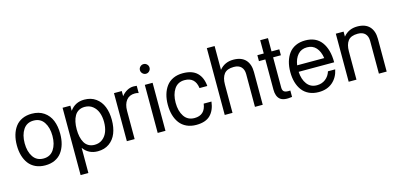

<svg xmlns="http://www.w3.org/2000/svg" viewBox="-79 -1274 4220 2026"><g transform="rotate(-15 2030.5 -260.5)"><path d="M267.1 -540Q345.2 -540 399.4 -502.7Q453.6 -465.3 478.8 -402.8Q503.9 -340.3 503.9 -257.8Q503.9 -196.3 489.3 -145.5Q474.6 -94.7 446 -56.6Q417.5 -18.6 371.8 2.7Q326.2 23.9 267.1 23.9Q208 23.9 162.4 2.7Q116.7 -18.6 87.9 -56.6Q59.1 -94.7 44.4 -145.5Q29.8 -196.3 29.8 -257.8Q29.8 -319.3 44.4 -370.1Q59.1 -420.9 87.6 -459.2Q116.2 -497.6 162.1 -518.8Q208 -540 267.1 -540ZM154.1 -406.7Q115.2 -348.6 115.2 -257.8Q115.2 -167 154.1 -108.9Q192.9 -50.8 267.1 -50.8Q341.3 -50.8 380.1 -108.9Q418.9 -167 418.9 -257.8Q418.9 -348.6 380.1 -406.7Q341.3 -464.8 267.1 -464.8Q192.9 -464.8 154.1 -406.7Z M598.6 -516.1H683.6V-460Q740.2 -540 840.8 -540Q914.1 -540 966.1 -502.7Q1018.1 -465.3 1043 -402.6Q1067.9 -339.8 1067.9 -257.8Q1067.9 -175.8 1043 -113Q1018.1 -50.3 966.1 -13.2Q914.1 23.9 840.8 23.9Q739.7 23.9 683.6 -55.7V219.2H598.6ZM825.7 -50.8Q876 -50.8 912.1 -79.1Q948.2 -107.4 965.6 -153.6Q982.9 -199.7 982.9 -257.8Q982.9 -315.9 965.6 -362.1Q948.2 -408.2 912.1 -436.5Q876 -464.8 825.7 -464.8Q788.1 -464.8 760 -448.7Q731.9 -432.6 715.6 -403.8Q699.2 -375 691.4 -338.6Q683.6 -302.2 683.6 -257.8Q683.6 -213.4 691.4 -177Q699.2 -140.6 715.6 -111.8Q731.9 -83 760 -66.9Q788.1 -50.8 825.7 -50.8Z M1414.6 -458Q1398.4 -464.8 1374.5 -464.8Q1313 -464.8 1280.3 -422.6Q1247.6 -380.4 1247.6 -308.1V0H1162.6V-524.9H1247.6V-468.8Q1273.9 -502 1308.3 -521Q1342.8 -540 1379.9 -540Q1398.4 -540 1414.6 -537.6Z M1499.5 0V-524.9H1584.5V0ZM1505.4 -650.6Q1489.7 -666.5 1489.7 -688Q1489.7 -709.5 1505.4 -724.9Q1521 -740.2 1542.5 -740.2Q1564 -740.2 1579.3 -724.9Q1594.7 -709.5 1594.7 -688Q1594.7 -666.5 1579.3 -650.6Q1564 -634.8 1542.5 -634.8Q1521 -634.8 1505.4 -650.6Z M1916.5 -464.8Q1842.3 -464.8 1803.5 -406.7Q1764.6 -348.6 1764.6 -257.8Q1764.6 -167 1803.5 -108.9Q1842.3 -50.8 1916.5 -50.8Q2032.2 -50.8 2048.3 -172.9H2133.3Q2121.6 -77.6 2069.8 -26.9Q2018.1 23.9 1916.5 23.9Q1857.4 23.9 1811.8 2.7Q1766.1 -18.6 1737.3 -56.6Q1708.5 -94.7 1693.8 -145.5Q1679.2 -196.3 1679.2 -257.8Q1679.2 -319.3 1693.8 -370.1Q1708.5 -420.9 1737.1 -459.2Q1765.6 -497.6 1811.5 -518.8Q1857.4 -540 1916.5 -540Q2019 -540 2072.3 -488.5Q2125.5 -437 2133.3 -342.8H2048.3Q2032.2 -464.8 1916.5 -464.8Z M2231.9 0V-730H2316.9V-470.2Q2374.5 -540 2468.8 -540Q2557.1 -540 2602.1 -491.7Q2647 -443.4 2647 -357.9V0H2562V-357.9Q2562 -407.7 2534.9 -436.3Q2507.8 -464.8 2454.1 -464.8Q2379.9 -464.8 2348.4 -424.3Q2316.9 -383.8 2316.9 -308.1V0Z M2727.5 -455.1V-520H2797.4V-665H2882.3V-520H2967.3V-455.1H2882.3V-125Q2882.3 -91.3 2901.1 -78.9Q2919.9 -66.4 2967.3 -69.8V0Q2874 14.2 2835.7 -18.8Q2797.4 -51.8 2797.4 -125V-455.1Z M3254.4 23.9Q3195.3 23.9 3149.7 2.7Q3104 -18.6 3075.2 -56.6Q3046.4 -94.7 3031.7 -145.5Q3017.1 -196.3 3017.1 -257.8Q3017.1 -319.3 3031.7 -370.1Q3046.4 -420.9 3075 -459.2Q3103.5 -497.6 3149.4 -518.8Q3195.3 -540 3254.4 -540Q3371.6 -540 3431.4 -459.2Q3491.2 -378.4 3491.2 -237.8H3406.2H3103Q3107.4 -154.8 3146 -102.8Q3184.6 -50.8 3254.4 -50.8Q3308.1 -50.8 3347.9 -81.5Q3387.7 -112.3 3403.3 -163.1H3482.4Q3464.8 -77.1 3405.5 -26.6Q3346.2 23.9 3254.4 23.9ZM3254.4 -464.8Q3190.9 -464.8 3153.3 -422.1Q3115.7 -379.4 3105.5 -308.1H3401.4Q3390.1 -381.8 3353 -423.3Q3315.9 -464.8 3254.4 -464.8Z M3585.9 0V-524.9H3670.9V-470.2Q3728.5 -540 3822.8 -540Q3911.1 -540 3956.1 -491.7Q4001 -443.4 4001 -357.9V0H3916V-357.9Q3916 -407.7 3888.9 -436.3Q3861.8 -464.8 3808.1 -464.8Q3733.9 -464.8 3702.4 -424.3Q3670.9 -383.8 3670.9 -308.1V0Z"/></g></svg>

Font: Miedinger*
Style: Book
Weight: 400
Version: Version 001.000